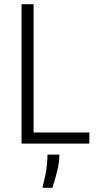

<svg xmlns="http://www.w3.org/2000/svg" viewBox="-20 -680 460 909"><path d="M82 0V-660H139V0ZM114 0V-53H403V0ZM181 209Q197 146 201 110Q205 74 205 52H261Q261 89 250.5 131Q240 173 228 209Z"/></svg>

Font: Bricolage Grotesque SemiCondensed ExtraLight
Style: Regular
Weight: 250
Width: 4
Designer: Mathieu Triay
Foundry: Atelier Triay
Version: Version 1.000;gftools[0.9.30]